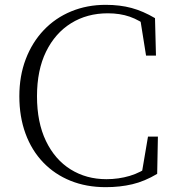

<svg xmlns="http://www.w3.org/2000/svg" viewBox="-20 -759 726 794"><path d="M417 15Q337 15 271.5 -11.5Q206 -38 158.5 -87.5Q111 -137 85.5 -206.5Q60 -276 60 -361Q60 -445 86.5 -514.5Q113 -584 161 -634.5Q209 -685 274.5 -712Q340 -739 417 -739Q476 -739 524 -726Q572 -713 621 -684L625 -529H584L558 -692L600 -678V-643Q557 -676 516.5 -690Q476 -704 426 -704Q340 -704 274 -663Q208 -622 170.5 -545.5Q133 -469 133 -361Q133 -253 170 -176Q207 -99 272 -58.5Q337 -18 420 -18Q470 -18 516 -31.5Q562 -45 605 -77V-45L565 -35L592 -194H633L630 -40Q578 -9 527 3Q476 15 417 15Z"/></svg>

Font: Noto Serif JP ExtraLight ExtraLight
Style: Regular
Weight: 250
Version: Version 2.003-H1;hotconv 1.1.1;makeotfexe 2.6.0